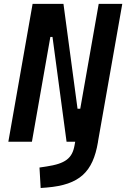

<svg xmlns="http://www.w3.org/2000/svg" viewBox="-20 -713 635 966"><path d="M314.9 0H358.4L355 18.6C343.3 84.5 307.6 110.4 214.4 124.5L178.7 129.9L184.6 232.9L215.3 230.5C380.9 216.8 447.3 151.9 472.7 2.9L473.6 -3.9L595.2 -693.4H476.6L383.8 -166H370.1L299.3 -693.4H144L22 0H140.6L233.4 -527.3H244.1Z"/></svg>

Font: Cascadia Mono PL SemiBold
Style: Italic
Weight: 600
Italic angle: -10°
Monospace: yes
Designer: Aaron Bell
Foundry: Saja Typeworks
Version: Version 2404.023